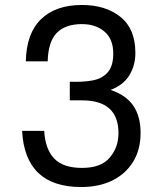

<svg xmlns="http://www.w3.org/2000/svg" viewBox="-20 -735 658 773"><path d="M310 -331H261V-406Q312 -404 351.5 -411Q391 -418 413.5 -443.5Q436 -469 436 -519Q436 -578 400.5 -608Q365 -638 310 -638Q243 -638 208.5 -602.5Q174 -567 172 -488H84Q86 -600 145 -657.5Q204 -715 310 -715Q405 -715 465 -667Q525 -619 525 -522Q525 -471 500.5 -431.5Q476 -392 425 -373Q488 -352 517 -309Q546 -266 546 -200Q546 -132 515.5 -83Q485 -34 431.5 -8Q378 18 307 18Q81 18 69 -208H158Q162 -135 198 -97Q234 -59 310 -59Q387 -59 422 -100.5Q457 -142 457 -199Q457 -331 310 -331Z"/></svg>

Font: Fragment Mono
Style: Regular
Weight: 400
Monospace: yes
Designer: Wei Huang based on Nimbus Sans by URW Studio, based on Helvetica by Max Miedinger.
Foundry: Wei Huang
Version: Version 1.021; ttfautohint (v1.8.4.7-5d5b)